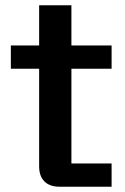

<svg xmlns="http://www.w3.org/2000/svg" viewBox="-20 -706 473 726"><path d="M128 -77V-446H21V-534H128V-686H250V-534H402V-446H250V-88H402V0H205Q168 0 148 -20Q128 -40 128 -77Z"/></svg>

Font: Mozilla Text BETA SemiBold
Style: Regular
Weight: 600
Designer: Studio DRAMA
Foundry: Studio DRAMA
Version: Version 0.100